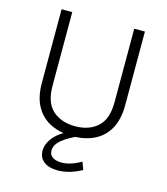

<svg xmlns="http://www.w3.org/2000/svg" viewBox="-120 -711 874 1007"><g transform="rotate(15 317.0 -207.0)"><path d="M316 11Q251 11 199.8 -13Q148.5 -37 118.8 -87.5Q89 -138 89 -218V-617.5H147V-218Q147 -126 193.8 -84.5Q240.5 -43 316 -43Q390.5 -43 437 -84.5Q483.5 -126 483.5 -218V-617.5H541.5V-218Q541.5 -140.5 513.2 -89.8Q485 -39 434.2 -14Q383.5 11 316 11ZM286 204.5Q240 204.5 212.2 183.5Q184.5 162.5 184.5 124Q184.5 84.5 218 46.2Q251.5 8 324.5 -19.5L355 0Q297.5 24.5 263.5 52Q229.5 79.5 229.5 112Q229.5 137 248.8 148.2Q268 159.5 295.5 159.5Q344.5 159.5 401.5 126L417 167.5Q350.5 204.5 286 204.5Z"/></g></svg>

Font: Betina Sans Light
Style: Regular
Weight: 300
Designer: Jonathan Pinhorn (font) & Cristiano Sobral (main changes)
Version: Version 2.001;October 6, 2020;FontCreator 13.0.0.2681 64-bit